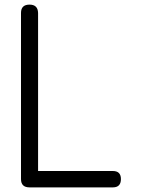

<svg xmlns="http://www.w3.org/2000/svg" viewBox="-20 -812 665 832"><path d="M108 -792C83.3 -792 71 -780 71 -756V-422V-359V-36C71 -12 83.3 0 108 0H304H469C492.3 0 504 -12 504 -36C504 -59.3 492.3 -71 469 -71H145V-756C144.3 -780 132 -792 108 -792Z"/></svg>

Font: Semi-Coder
Style: Regular
Weight: 400
Version: 0.1000